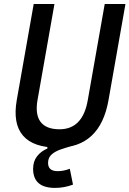

<svg xmlns="http://www.w3.org/2000/svg" viewBox="-20 -713 634 940"><path d="M249.5 207Q142.1 207 142.1 113.3Q142.1 77.1 161.4 52.2Q180.7 27.3 211.9 14.2V-10.3L324.2 -11.7L328.1 2.9Q302.7 9.8 276.6 18.8Q250.5 27.8 232.9 43.2Q215.3 58.6 215.3 84.5Q215.3 125 262.2 125Q276.4 125 291.5 122.1Q306.6 119.1 321.8 113.3L337.4 190.9Q316.4 198.7 294.2 202.9Q272 207 249.5 207ZM263.2 9.8Q143.1 9.8 92.5 -49.1Q42 -107.9 62 -222.7L145 -693.4H246.6L163.6 -222.7Q151.4 -152.3 178.7 -116.2Q206.1 -80.1 271.5 -80.1Q328.6 -80.1 363 -116Q397.5 -151.9 409.7 -222.7L492.7 -693.4H594.2L511.2 -222.7Q490.7 -106.4 428.2 -48.3Q365.7 9.8 263.2 9.8Z"/></svg>

Font: Cascadia Code PL
Style: Italic
Weight: 400
Italic angle: -10°
Monospace: yes
Designer: Aaron Bell
Foundry: Saja Typeworks
Version: Version 2404.023